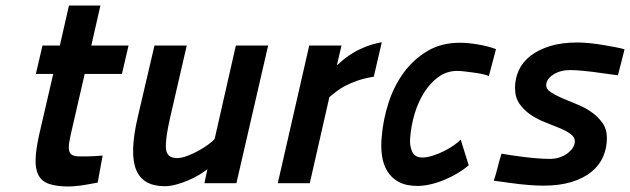

<svg xmlns="http://www.w3.org/2000/svg" viewBox="-20 -664 2284 696"><path d="M287 -396 240 -192Q234 -166 231 -148Q228 -130 230.5 -118.5Q233 -107 242 -102Q251 -97 270 -97Q281 -97 294.5 -97Q308 -97 321 -98Q336 -99 352 -100L334 -2Q314 2 295 5Q278 8 260 10Q242 12 229 12Q186 12 159 3Q132 -6 120 -28Q108 -50 109 -86Q110 -122 122 -176L173 -396H110L134 -499H197L230 -644H344L311 -499H446L422 -396Z M952 -499 837 0H721L732 -51Q720 -41 701.5 -30Q683 -19 662 -10Q641 -1 618.5 5Q596 11 577 11Q498 11 473.5 -48.5Q449 -108 479 -238L540 -499H657L597 -239Q579 -161 581.5 -126Q584 -91 622 -91Q638 -91 658 -98.5Q678 -106 697.5 -116.5Q717 -127 733.5 -139Q750 -151 758 -160L835 -499Z M1101 -499H1218L1201 -427Q1212 -437 1226.5 -449Q1241 -461 1261 -473Q1281 -485 1306.5 -495Q1332 -505 1364 -511L1335 -386Q1299 -380 1274 -371Q1249 -362 1231 -352.5Q1213 -343 1199.5 -332.5Q1186 -322 1174 -312L1103 0H987Z M1679 -65Q1662 -50 1639.5 -36.5Q1617 -23 1592 -12.5Q1567 -2 1541.5 4Q1516 10 1494 10Q1452 10 1425.5 -4.5Q1399 -19 1384 -43.5Q1369 -68 1364.5 -101Q1360 -134 1364 -171Q1369 -231 1388.5 -291.5Q1408 -352 1443 -400Q1478 -448 1528.5 -478.5Q1579 -509 1647 -509Q1676 -509 1712 -503Q1748 -497 1778 -486L1752 -388Q1748 -391 1733 -394.5Q1718 -398 1700 -400.5Q1682 -403 1664.5 -405Q1647 -407 1638 -407Q1600 -407 1570 -385.5Q1540 -364 1518 -329.5Q1496 -295 1483 -251.5Q1470 -208 1467 -165Q1464 -138 1473.5 -115.5Q1483 -93 1511 -93Q1527 -93 1548 -99.5Q1569 -106 1589 -116Q1609 -126 1625.5 -137.5Q1642 -149 1650 -158Z M2220 -391Q2186 -396 2154 -400Q2127 -404 2097 -407Q2067 -410 2046 -410Q2011 -410 1985.5 -393.5Q1960 -377 1960 -355Q1960 -341 1976.5 -330Q1993 -319 2017 -308.5Q2041 -298 2070 -286.5Q2099 -275 2123 -258.5Q2147 -242 2163.5 -219Q2180 -196 2180 -164Q2180 -128 2166.5 -96.5Q2153 -65 2124.5 -41.5Q2096 -18 2052.5 -4.5Q2009 9 1949 9Q1926 9 1895 6.5Q1864 4 1836 0Q1803 -4 1770 -9Q1778 -33 1784 -57.5Q1790 -82 1798 -107Q1831 -101 1864 -97Q1892 -93 1921.5 -90.5Q1951 -88 1972 -88Q2009 -88 2035.5 -107Q2062 -126 2064 -151Q2064 -167 2048 -178.5Q2032 -190 2008 -200Q1984 -210 1955.5 -221Q1927 -232 1903 -248.5Q1879 -265 1863 -288Q1847 -311 1847 -346Q1847 -380 1861 -410Q1875 -440 1903.5 -462Q1932 -484 1974 -497Q2016 -510 2073 -510Q2093 -510 2117.5 -507.5Q2142 -505 2166 -501Q2190 -497 2211 -493Q2232 -489 2244 -485Z"/></svg>

Font: Panefresco 800wt
Style: Italic
Weight: 800
Foundry: Campivisivi & Chank Co
Version: Version 1.001